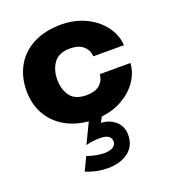

<svg xmlns="http://www.w3.org/2000/svg" viewBox="-135 -586 842 945"><g transform="rotate(-20 285.5 -113.5)"><path d="M154.8 235.4 188 165.5Q237.8 182.6 279.3 182.6Q306.6 182.6 323 172.4Q339.4 162.1 339.4 144Q339.4 105.5 280.3 105.5Q262.7 105.5 242.4 108.2Q222.2 110.8 207.5 115.2L258.3 9.3Q187.5 2.9 133.8 -29.1Q80.1 -61 50.8 -114.3Q21.5 -167.5 21.5 -236.3Q21.5 -306.2 52 -362.5Q82.5 -418.9 143.8 -451.9Q205.1 -484.9 293.5 -484.9Q361.8 -484.9 419.2 -457.8Q476.6 -430.7 511.2 -384.5Q545.9 -338.4 549.3 -283.7H389.2Q385.3 -319.3 361.1 -339.4Q336.9 -359.4 293.5 -359.4Q234.4 -359.4 208.5 -323.5Q182.6 -287.6 182.6 -236.3Q182.6 -184.1 208.3 -149.7Q233.9 -115.2 293.5 -115.2Q336.9 -115.2 361.1 -135Q385.3 -154.8 389.2 -190.4H549.3Q545.9 -140.6 516.4 -97.4Q486.8 -54.2 437.3 -25.9Q387.7 2.4 327.1 8.8L311.5 36.6Q341.3 38.1 365.7 50.8Q390.1 63.5 404.1 85.7Q418 107.9 418 136.7Q418 195.3 376.5 226.8Q335 258.3 267.6 258.3Q211.9 258.3 154.8 235.4Z"/></g></svg>

Font: Glacial Indifference
Style: Bold
Weight: 700
Designer: Alfredo Marco Pradil
Foundry: Alfredo Marco Pradil
Version: Version 1.312